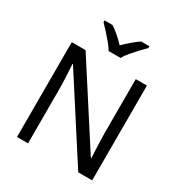

<svg xmlns="http://www.w3.org/2000/svg" viewBox="-212 -1098 1185 1252"><g transform="rotate(30 380.0 -472.0)"><path d="M663 0H558L176 -593H172Q174 -558 177 -506Q180 -454 180 -399V0H97V-714H201L582 -123H586Q585 -139 583.5 -171Q582 -203 580.5 -241Q579 -279 579 -311V-714H663ZM334 -784Q321 -807 299 -833.5Q277 -860 253 -886Q229 -912 211 -931V-944H271Q297 -927 325 -903Q353 -879 378 -852Q405 -879 433 -903Q461 -927 487 -944H549V-931Q530 -912 505.5 -886Q481 -860 458.5 -833.5Q436 -807 424 -784Z"/></g></svg>

Font: Noto Sans Carian
Style: Regular
Weight: 400
Designer: Monotype Design Team
Foundry: Monotype Imaging Inc.
Version: Version 2.002; ttfautohint (v1.8.4.7-5d5b)